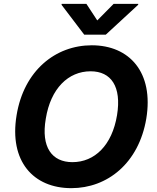

<svg xmlns="http://www.w3.org/2000/svg" viewBox="-20 -974 822 1004"><path d="M745 -353.7C784.8 -595.9 657 -737.2 459.9 -737.2C270.2 -737.2 105.1 -605.1 66.8 -371.8C26.6 -130.3 154.8 9.9 353 9.9C541.5 9.9 705.6 -120.4 745 -353.7ZM219.5 -353.7C245 -511.4 337 -601.2 453.8 -601.2C561.1 -601.2 616.5 -521.3 592 -371.8C566.1 -214.1 474.8 -126.1 358.7 -126.1C252.1 -126.1 193.5 -203.5 219.5 -353.7ZM301.8 -948.9 420.5 -792.6H533L702.4 -948.9L703.1 -953.8H574.2L488.6 -867.2L431.8 -953.8H302.6Z"/></svg>

Font: Margiela Sans
Style: Bold Italic
Weight: 700
Italic angle: -9.39999°
Designer: Stefan Endress, Andreas Faust
Version: Version 1.100;FEAKit 1.0